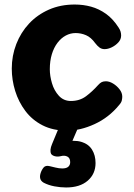

<svg xmlns="http://www.w3.org/2000/svg" viewBox="-20 -573 592 848"><path d="M276 4Q214 4 168 -19.5Q122 -43 92 -83Q62 -123 47 -171.5Q32 -220 32 -270Q32 -327 52 -378.5Q72 -430 108.5 -469Q145 -508 196 -530.5Q247 -553 310 -553Q348 -553 382.5 -543.5Q417 -534 448 -512Q479 -490 504 -451Q510 -442 512.5 -433.5Q515 -425 515 -416Q515 -399 502.5 -385.5Q490 -372 473.5 -364Q457 -356 442 -356Q429 -356 419.5 -363Q410 -370 400 -383Q382 -408 360 -417.5Q338 -427 314 -427Q291 -427 270.5 -416Q250 -405 234 -384Q218 -363 209 -333.5Q200 -304 200 -267Q200 -238 209.5 -205.5Q219 -173 240 -150Q261 -127 293 -127Q332 -127 360 -148Q388 -169 413 -197Q422 -207 429.5 -210.5Q437 -214 448 -214Q463 -214 479.5 -204Q496 -194 508 -178.5Q520 -163 520 -146Q520 -139 518 -129.5Q516 -120 506 -109Q461 -54 398 -25Q335 4 276 4ZM272 255Q247 255 220.5 250Q194 245 173 234Q161 227 158 216.5Q155 206 159 193Q163 179 172 167.5Q181 156 200 161Q209 163 225 167Q241 171 255 171Q273 171 281.5 163.5Q290 156 290 143Q290 125 277.5 118.5Q265 112 247 117Q234 120 222.5 117Q211 114 206 107Q202 99 203 88Q204 77 210 63L239 -7H324L290 72L257 54Q307 44 339 53.5Q371 63 386.5 88Q402 113 402 147Q402 195 367.5 225Q333 255 272 255Z"/></svg>

Font: Playpen Sans Arabic
Style: Bold
Weight: 700
Version: Version 2.000